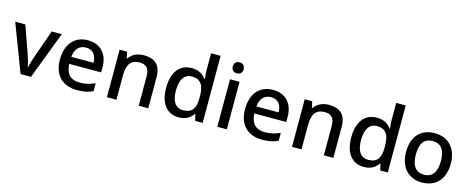

<svg xmlns="http://www.w3.org/2000/svg" viewBox="-38 -1426 5138 2103"><g transform="rotate(15 2531.0 -375.0)"><path d="M205 0H323L528 -539H414L303 -225C289 -184 271 -126 265 -93H261C257 -126 240 -183 226 -225L115 -539H0Z M824 -549C678 -549 580 -447 580 -266C580 -83 688 10 845 10C922 10 972 -1 1026 -26V-116C969 -90 919 -77 850 -77C751 -77 694 -137 691 -246H1053V-305C1053 -456 965 -549 824 -549ZM823 -466C906 -466 944 -408 945 -326H693C701 -416 748 -466 823 -466Z M1459 -549C1391 -549 1325 -523 1290 -467H1284L1269 -539H1184V0H1292V-271C1292 -393 1326 -460 1436 -460C1511 -460 1545 -418 1545 -335V0H1653V-351C1653 -490 1583 -549 1459 -549Z M1999 10C2081 10 2131 -26 2162 -72H2167L2185 0H2270V-760H2162V-559C2162 -531 2167 -488 2170 -470H2164C2132 -514 2082 -549 2001 -549C1871 -549 1784 -454 1784 -269C1784 -84 1870 10 1999 10ZM2026 -78C1939 -78 1895 -146 1895 -267C1895 -387 1939 -460 2024 -460C2133 -460 2166 -392 2166 -268V-252C2165 -136 2128 -78 2026 -78Z M2491 -745C2456 -745 2429 -728 2429 -683C2429 -639 2456 -621 2491 -621C2523 -621 2552 -639 2552 -683C2552 -728 2523 -745 2491 -745ZM2544 -539H2436V0H2544Z M2923 -549C2777 -549 2679 -447 2679 -266C2679 -83 2787 10 2944 10C3021 10 3071 -1 3125 -26V-116C3068 -90 3018 -77 2949 -77C2850 -77 2793 -137 2790 -246H3152V-305C3152 -456 3064 -549 2923 -549ZM2922 -466C3005 -466 3043 -408 3044 -326H2792C2800 -416 2847 -466 2922 -466Z M3558 -549C3490 -549 3424 -523 3389 -467H3383L3368 -539H3283V0H3391V-271C3391 -393 3425 -460 3535 -460C3610 -460 3644 -418 3644 -335V0H3752V-351C3752 -490 3682 -549 3558 -549Z M4098 10C4180 10 4230 -26 4261 -72H4266L4284 0H4369V-760H4261V-559C4261 -531 4266 -488 4269 -470H4263C4231 -514 4181 -549 4100 -549C3970 -549 3883 -454 3883 -269C3883 -84 3969 10 4098 10ZM4125 -78C4038 -78 3994 -146 3994 -267C3994 -387 4038 -460 4123 -460C4232 -460 4265 -392 4265 -268V-252C4264 -136 4227 -78 4125 -78Z M5011 -271C5011 -449 4906 -549 4758 -549C4601 -549 4504 -449 4504 -271C4504 -91 4610 10 4755 10C4912 10 5011 -91 5011 -271ZM4615 -271C4615 -391 4657 -460 4756 -460C4856 -460 4899 -391 4899 -271C4899 -150 4856 -79 4757 -79C4658 -79 4615 -150 4615 -271Z"/></g></svg>

Font: Noto Sans Lisu Medium
Style: Regular
Weight: 500
Designer: Monotype Design Team. David Williams.
Foundry: Monotype Imaging Inc.
Version: Version 2.102